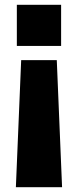

<svg xmlns="http://www.w3.org/2000/svg" viewBox="-20 -778 324 798"><path d="M50 -758H234V-587H50ZM68 -528H216L238 0H46Z"/></svg>

Font: Biryani Heavy
Style: Regular
Weight: 900
Designer: Dan Reynolds and Mathieu Réguer
Foundry: Dan Reynolds and Mathieu Réguer
Version: Version 1.003; ttfautohint (v1.1) -l 5 -r 5 -G 72 -x 0 -D la